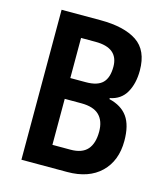

<svg xmlns="http://www.w3.org/2000/svg" viewBox="-107 -892 773 883"><g transform="rotate(15 279.0 -450.0)"><path d="M262 -807Q375 -807 436 -766.5Q497 -726 497 -630Q497 -568 472.5 -525Q448 -482 396 -472V-467Q455 -453 483.5 -413Q512 -373 512 -299Q512 -204 454.5 -148.5Q397 -93 295 -93H77V-807ZM271 -514Q326 -514 350.5 -538.5Q375 -563 375 -615Q375 -705 266 -705H197V-514ZM197 -415V-196H283Q338 -196 363.5 -225Q389 -254 389 -310Q389 -361 361.5 -388Q334 -415 276 -415Z"/></g></svg>

Font: Noto Sans Kannada UI Condensed SemiBold
Style: Regular
Weight: 600
Width: 3
Designer: Jelle Bosma - Monotype Design Team
Foundry: Monotype Imaging Inc.
Version: Version 2.005; ttfautohint (v1.8.4.7-5d5b)